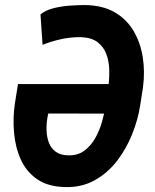

<svg xmlns="http://www.w3.org/2000/svg" viewBox="-20 -741 623 771"><path d="M242.7 10.3Q172.4 8.8 128.9 -21.5Q85.4 -51.8 63.5 -100.6Q41.5 -149.4 36.4 -208.3Q31.2 -267.1 39.6 -324.2L52.2 -403.3H455.6L435.1 -284.7L173.8 -285.2L170.4 -268.6Q166 -242.7 167 -216.3Q168 -189.9 176.5 -167.7Q185.1 -145.5 203.9 -131.6Q222.7 -117.7 253.9 -117.2Q292.5 -116.2 318.8 -136Q345.2 -155.8 362.8 -187Q380.4 -218.3 390.1 -253.7Q399.9 -289.1 404.3 -318.4L415 -391.1Q419.4 -425.3 418.7 -460Q418 -494.6 407 -523.9Q396 -553.2 371.6 -571.8Q347.2 -590.3 304.7 -591.8Q265.1 -592.3 226.6 -584Q188 -575.7 150.9 -561L142.6 -683.1Q163.1 -700.2 195.8 -708.3Q228.5 -716.3 262.2 -718.5Q295.9 -720.7 321.8 -720.7Q392.1 -719.7 440.2 -691.9Q488.3 -664.1 516.1 -617.2Q543.9 -570.3 553.2 -511.7Q562.5 -453.1 554.2 -390.6L543 -318.4Q534.2 -260.7 510.7 -202.1Q487.3 -143.6 450 -95Q412.6 -46.4 360.6 -17.3Q308.6 11.7 242.7 10.3Z"/></svg>

Font: Roboto Condensed
Style: Bold Italic
Weight: 700
Italic angle: -12°
Designer: Christian Robertson
Foundry: Google
Version: Version 3.0